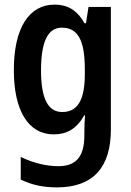

<svg xmlns="http://www.w3.org/2000/svg" viewBox="-20 -573 568 833"><path d="M217 -553C105 -553 40 -450 40 -269C40 -93 103 10 213 10C268 10 311 -12 346 -73H349C347 -50 346 -20 346 3V15C346 110 307 148 233 148C183 148 126 135 70 108V206C119 230 169 240 227 240C386 240 461 151 461 -11V-543H364L353 -472H347C313 -531 271 -553 217 -553ZM248 -453C316 -453 348 -402 348 -272V-250C348 -135 314 -87 250 -87C188 -87 158 -146 158 -267C158 -391 187 -453 248 -453Z"/></svg>

Font: Noto Sans Sinhala UI Condensed SemiBold
Style: Regular
Weight: 600
Width: 3
Designer: Jelle Bosma - Monotype Design Team
Foundry: Monotype Imaging Inc.
Version: Version 2.006